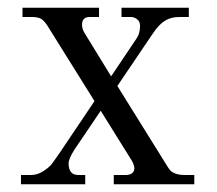

<svg xmlns="http://www.w3.org/2000/svg" viewBox="-20 -476 560 496"><path d="M34.2 0V-23.9H60.1Q76.7 -23.9 92 -33.9Q107.4 -43.9 114.3 -53Q121.1 -62 132.8 -79.1L224.1 -214.8L102.1 -410.2Q94.7 -421.9 86.7 -427Q78.6 -432.1 62 -432.1H38.1V-456.1H235.8V-432.1H211.9Q191.9 -432.1 191.9 -412.1Q191.9 -401.9 198.2 -391.1L267.1 -278.8L333 -377Q341.8 -389.6 341.8 -409.2Q341.8 -420.4 334.2 -426.3Q326.7 -432.1 317.9 -432.1H293.9V-456.1H467.8V-432.1H442.9Q421.9 -432.1 406 -422.4Q390.1 -412.6 374 -388.2L283.2 -253.9L410.2 -49.8Q416 -40 420.2 -35.4Q424.3 -30.8 433.8 -27.3Q443.4 -23.9 459 -23.9H481.9V0H273.9V-23.9H304.2Q315.4 -23.9 321.3 -28.6Q327.1 -33.2 327.1 -41Q327.1 -49.8 319.8 -62L240.2 -189.9L171.9 -88.9Q157.2 -65.4 157.2 -54.2Q157.2 -23.9 182.1 -23.9H200.2V0Z"/></svg>

Font: Flanker Steampunk
Style: Regular
Weight: 400
Designer: Alexey Kryukov, Leonardo Di Lena
Foundry: Alexey Kryukov, Leonardo Di Lena
Version: 1.210